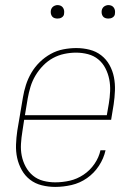

<svg xmlns="http://www.w3.org/2000/svg" viewBox="-20 -727 540 755"><path d="M197 8Q170 8 144 1.5Q118 -5 98 -20.5Q78 -36 65.5 -58.5Q53 -81 47.5 -106Q42 -131 43 -158.5Q44 -186 48 -213L70 -343Q74 -368 82 -393Q90 -418 103.5 -441Q117 -464 136.5 -483Q156 -502 179.5 -515Q203 -528 229 -533Q255 -538 280 -538Q307 -538 332.5 -531.5Q358 -525 378 -509.5Q398 -494 410.5 -471.5Q423 -449 428 -423.5Q433 -398 432 -371Q431 -344 427 -317L417 -256H75L68 -210Q64 -186 62.5 -161.5Q61 -137 65.5 -114.5Q70 -92 81 -71.5Q92 -51 109.5 -36.5Q127 -22 150 -16Q173 -10 197 -10Q226 -10 254.5 -16.5Q283 -23 308.5 -40Q334 -57 351.5 -82.5Q369 -108 375 -136H395Q388 -104 369 -75Q350 -46 322 -26.5Q294 -7 261.5 0.5Q229 8 197 8ZM400 -274 408 -320Q412 -344 413 -368.5Q414 -393 409.5 -415.5Q405 -438 394.5 -458.5Q384 -479 366.5 -493.5Q349 -508 326 -514Q303 -520 279 -520Q256 -520 232.5 -515Q209 -510 188 -498.5Q167 -487 149.5 -469Q132 -451 119.5 -430Q107 -409 100 -386Q93 -363 89 -340L78 -274ZM406 -654Q400 -654 394 -656Q388 -658 384.5 -663Q381 -668 380 -674Q379 -680 380 -686Q381 -691 383.5 -695Q386 -699 389.5 -701.5Q393 -704 397.5 -705.5Q402 -707 406 -707Q413 -707 418.5 -704.5Q424 -702 427.5 -697Q431 -692 432 -686Q433 -680 432 -674Q432 -669 429.5 -665Q427 -661 423 -658.5Q419 -656 415 -655Q411 -654 406 -654ZM206 -654Q200 -654 194 -656Q188 -658 184.5 -663Q181 -668 180 -674Q179 -680 180 -686Q181 -691 183.5 -695Q186 -699 189.5 -701.5Q193 -704 197.5 -705.5Q202 -707 206 -707Q213 -707 218.5 -704.5Q224 -702 227.5 -697Q231 -692 232 -686Q233 -680 232 -674Q232 -669 229.5 -665Q227 -661 223 -658.5Q219 -656 215 -655Q211 -654 206 -654Z"/></svg>

Font: Iosevka Curly Slab ThObl
Style: Regular
Weight: 100
Italic angle: -9°
Monospace: yes
Designer: Belleve Invis
Foundry: Belleve Invis
Version: Version 11.0.0; ttfautohint (v1.8.3)